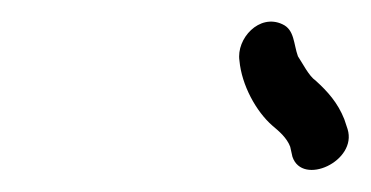

<svg xmlns="http://www.w3.org/2000/svg" viewBox="-20 -681 336 174"><path d="M295 -564 292 -573C286 -588 277 -598 266 -608C260 -612 254 -624 250 -630C246 -641 247 -654 236 -659C215 -669 194 -646 197 -626C199 -604 212 -580 227 -567C233 -562 240 -556 243 -548L245 -539C254 -512 304 -535 295 -564Z"/></svg>

Font: Electronic
Style: BookIt
Weight: 400
Version: Version 1.011